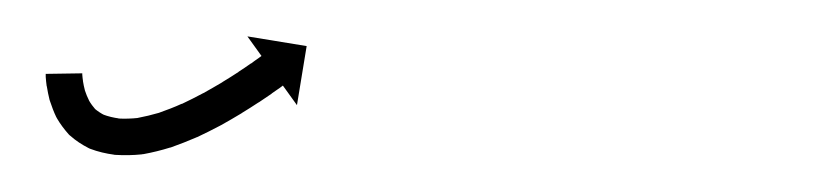

<svg xmlns="http://www.w3.org/2000/svg" viewBox="-20 -90 448 105"><path d="M25 -48.9C25 -49.2 25 -49.6 25 -49.9L5 -49.6C5 -49.1 5 -48.7 5 -48.2C5 -48.2 5 -48.2 5 -48.1C5 -48 5 -48 5 -48C5.1 -46.3 5.3 -44.7 5.5 -43.1C5.5 -43.1 5.5 -43.1 5.5 -43C5.5 -42.9 5.6 -42.8 5.6 -42.8C6 -40.3 6.5 -37.8 7.1 -35.4C7.1 -35.4 7.2 -35.2 7.2 -35.1C7.2 -35 7.3 -34.8 7.3 -34.8C8.3 -31.8 9.4 -28.8 10.8 -25.9C10.8 -25.9 10.9 -25.8 11 -25.6C11.1 -25.4 11.2 -25.2 11.2 -25.2C13 -22.1 15.2 -19.2 17.6 -16.5C17.6 -16.5 17.8 -16.3 18 -16.1C18.2 -15.9 18.5 -15.7 18.5 -15.7C21.4 -13.1 24.8 -10.9 28.3 -9.1C28.3 -9.1 28.6 -8.9 28.9 -8.8C29.1 -8.7 29.4 -8.6 29.4 -8.6C33.6 -7 38 -6 42.4 -5.4C42.4 -5.4 42.6 -5.3 42.8 -5.3C43 -5.3 43.2 -5.3 43.2 -5.3C48 -5 52.9 -5.1 57.7 -5.6C57.7 -5.6 57.9 -5.7 58 -5.7C58.2 -5.7 58.4 -5.7 58.4 -5.7C63.3 -6.6 68.2 -7.8 73 -9.3C73 -9.3 73.1 -9.3 73.2 -9.3C73.4 -9.4 73.5 -9.4 73.5 -9.4C78.2 -11.1 82.9 -12.9 87.5 -14.9C87.5 -14.9 87.6 -14.9 87.6 -15C87.7 -15 87.8 -15 87.8 -15C92.1 -17 96.4 -19.2 100.6 -21.4C100.6 -21.4 100.6 -21.4 100.7 -21.5C100.7 -21.5 100.8 -21.5 100.8 -21.5C104.6 -23.6 108.3 -25.8 112 -28C112 -28 112 -28 112.1 -28C112.1 -28 112.1 -28.1 112.1 -28.1C115.2 -30 118.4 -32 121.4 -34C121.4 -34 121.5 -34 121.5 -34C121.5 -34 121.5 -34 121.5 -34C123.9 -35.6 126.2 -37.2 128.6 -38.8C128.6 -38.8 128.6 -38.8 128.6 -38.8C128.6 -38.8 128.6 -38.9 128.6 -38.9C130.1 -39.9 131.6 -41 133.1 -42L133.1 -42L133.1 -42C133.7 -42.4 134.2 -42.8 134.7 -43.2L142.4 -32.5L147.7 -64.8L115.3 -70.1L123 -59.4C122.5 -59 122 -58.7 121.5 -58.3L121.5 -58.3L121.5 -58.3C120.1 -57.3 118.6 -56.3 117.2 -55.2C117.2 -55.2 117.2 -55.3 117.2 -55.3C117.2 -55.3 117.2 -55.3 117.2 -55.3C115 -53.7 112.7 -52.2 110.4 -50.7C110.4 -50.7 110.4 -50.7 110.5 -50.7C110.5 -50.7 110.5 -50.7 110.5 -50.7C107.6 -48.8 104.6 -46.9 101.6 -45.1C101.6 -45.1 101.6 -45.1 101.7 -45.1C101.7 -45.1 101.7 -45.1 101.7 -45.1C98.2 -43 94.6 -41 91.1 -39C91.1 -39 91.1 -39 91.2 -39C91.2 -39.1 91.2 -39.1 91.2 -39.1C87.3 -37 83.3 -35 79.3 -33.1C79.3 -33.1 79.3 -33.2 79.4 -33.2C79.5 -33.2 79.5 -33.3 79.5 -33.3C75.4 -31.4 71.1 -29.8 66.9 -28.3C66.9 -28.3 67 -28.3 67.1 -28.4C67.2 -28.4 67.3 -28.4 67.3 -28.4C63.2 -27.2 59 -26.2 54.8 -25.4C54.8 -25.4 55 -25.4 55.2 -25.5C55.4 -25.5 55.5 -25.5 55.5 -25.5C51.9 -25.1 48.1 -25 44.4 -25.2C44.4 -25.2 44.6 -25.2 44.8 -25.2C45.1 -25.2 45.3 -25.2 45.3 -25.2C42.2 -25.6 39.2 -26.3 36.3 -27.4C36.3 -27.4 36.6 -27.2 36.8 -27.1C37.1 -27 37.4 -26.9 37.4 -26.9C35.3 -27.9 33.4 -29.2 31.6 -30.7C31.6 -30.7 31.8 -30.5 32 -30.3C32.2 -30.1 32.4 -29.9 32.4 -29.9C30.9 -31.6 29.6 -33.4 28.5 -35.3C28.5 -35.3 28.6 -35.1 28.7 -35C28.8 -34.8 28.9 -34.6 28.9 -34.6C27.9 -36.6 27 -38.7 26.3 -40.9C26.3 -40.9 26.4 -40.8 26.4 -40.6C26.5 -40.5 26.5 -40.3 26.5 -40.3C26 -42.2 25.6 -44.1 25.3 -46C25.3 -46 25.3 -45.9 25.3 -45.8C25.3 -45.7 25.4 -45.6 25.4 -45.6C25.2 -46.8 25.1 -48 25 -49.1C25 -49.1 25 -49.1 25 -49C25 -48.9 25 -48.9 25 -48.9Z"/></svg>

Font: FRB American Cursive Just Arrows Semibold
Style: Italic
Weight: 600
Italic angle: -25°
Version: Version 2.0;Modular Font Editor K font №1